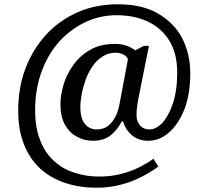

<svg xmlns="http://www.w3.org/2000/svg" viewBox="-20 -734 961 896"><path d="M432 142C379 142 330 135 285 120C240 105 201 83 168 53C135 23 110 -15 92 -60C74 -105 65 -157 65 -218C65 -289 76 -354 99 -415C122 -475 154 -527 195 -572C236 -617 286 -652 343 -677C400 -702 462 -714 530 -714C605 -714 667 -700 717 -671C767 -642 805 -604 830 -556C855 -507 868 -453 868 -392C868 -328 859 -272 841 -225C822 -178 798 -141 769 -116C739 -90 707 -77 672 -77C643 -77 618 -85 598 -101C578 -117 563 -139 554 -168H549C535 -142 518 -120 497 -103C476 -86 448 -77 414 -77C387 -77 362 -83 339 -96C316 -108 297 -127 283 -152C269 -177 262 -209 262 -248C262 -275 267 -304 276 -337C285 -369 300 -400 321 -429C341 -458 367 -482 400 -501C432 -520 471 -529 517 -529C538 -529 557 -526 573 -520C588 -514 601 -507 611 -499L651 -520H675L624 -265C623 -260 622 -251 620 -238C618 -225 617 -211 617 -198C617 -183 620 -170 626 -160C631 -149 639 -142 648 -137C657 -132 667 -130 678 -130C698 -130 718 -140 738 -161C757 -182 774 -212 787 -252C800 -291 807 -339 807 -395C807 -454 795 -503 771 -543C747 -582 714 -612 671 -633C628 -653 579 -663 524 -663C475 -663 428 -653 383 -633C338 -612 297 -583 261 -545C225 -506 197 -460 176 -405C155 -350 144 -289 144 -220C144 -165 152 -117 168 -78C183 -39 205 -7 233 18C260 43 292 61 328 72C364 84 402 90 442 90C479 90 513 86 544 78C575 70 603 60 629 47C654 34 677 21 696 7L719 43C697 60 672 75 643 90C614 105 582 118 547 127C512 137 473 142 432 142ZM431 -130C454 -130 472 -136 487 -149C502 -161 513 -177 522 -196C530 -215 536 -235 539 -255L577 -458C573 -467 566 -475 555 -480C544 -485 533 -488 521 -488C497 -488 476 -482 458 -470C439 -458 423 -442 411 -423C398 -404 387 -383 379 -360C371 -337 365 -315 361 -293C357 -271 355 -251 355 -234C355 -199 362 -173 376 -156C390 -139 408 -130 431 -130Z"/></svg>

Font: NameLogos Serif
Style: Italic
Weight: 500
Version: Version 0.1